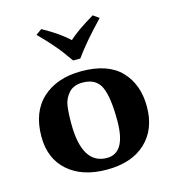

<svg xmlns="http://www.w3.org/2000/svg" viewBox="-102 -750 770 847"><g transform="rotate(-15 283.0 -327.0)"><path d="M41 -205.1Q41 -317.9 107.4 -378.4Q173.8 -439 285.2 -439Q406.2 -439 465.6 -377Q524.9 -314.9 524.9 -213.9Q524.9 -109.9 460.9 -50Q397 9.8 283.2 9.8Q171.4 9.8 106.2 -47.6Q41 -105 41 -205.1ZM277.8 -389.2Q236.8 -389.2 214.8 -365Q192.9 -340.8 188 -309.8Q183.1 -278.8 183.1 -228Q183.1 -40 296.9 -40Q382.8 -40 382.8 -187Q382.8 -295.9 360.8 -342.5Q338.9 -389.2 277.8 -389.2ZM136.2 -645 163.1 -664.1Q241.2 -621.1 280.8 -582Q318.8 -617.2 397.9 -664.1L424.8 -645Q338.9 -555.2 295.9 -494.1H263.2Q238.3 -529.3 228 -542.7Q217.8 -556.2 194.6 -583Q171.4 -609.9 136.2 -645Z"/></g></svg>

Font: Linux Biolinum O
Style: Bold
Weight: 700
Designer: Philipp H. Poll
Foundry: Philipp H. Poll
Version: Version 1.3.2